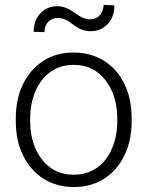

<svg xmlns="http://www.w3.org/2000/svg" viewBox="-20 -752 601 782"><path d="M44.4 -256.3C44.4 -205.1 54.2 -159.7 73.7 -119.6C112.8 -39.1 185.5 9.8 280.8 9.8C328.1 9.8 369.6 -2 405.3 -24.9C475.6 -70.8 516.1 -154.3 516.1 -256.3V-272C516.1 -323.2 506.3 -369.1 487.3 -409.2C448.2 -489.3 375.5 -538.1 279.8 -538.1C232.4 -538.1 191.4 -526.9 156.2 -503.9C85.4 -458 44.4 -375 44.4 -272ZM103 -272C103 -310.1 109.9 -345.7 123.5 -378.4C150.9 -443.8 203.6 -487.8 279.8 -487.8C318.4 -487.8 350.6 -477.5 377 -457.5C429.7 -417 457.5 -348.1 457.5 -272V-256.3C457.5 -217.8 450.7 -182.1 437 -149.4C409.7 -83.5 356.9 -40.5 280.8 -40.5C242.2 -40.5 210 -50.3 183.6 -70.3C130.9 -109.9 103 -179.7 103 -256.3ZM401.9 -732.4C401.9 -696.8 377.9 -673.3 348.1 -673.3C293.9 -673.3 275.9 -726.6 212.4 -726.6C185.5 -726.6 163.1 -717.3 145 -698.2C126.5 -679.2 117.2 -653.8 117.2 -622.6L161.1 -621.1C161.1 -657.7 185.1 -678.7 214.8 -678.7C271.5 -678.7 281.2 -625 350.1 -625C377 -625 399.9 -634.8 418.5 -653.8C436.5 -672.9 445.8 -698.2 445.8 -730Z"/></svg>

Font: Vazirmatn ExtraLight
Style: Regular
Weight: 200
Designer: Saber Rastikerdar
Foundry: Saber Rastikerdar
Version: Version 33.003